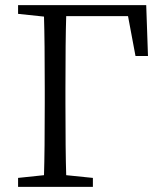

<svg xmlns="http://www.w3.org/2000/svg" viewBox="-20 -732 634 752"><path d="M50.8 0V-35.2L152.3 -45.9Q155.3 -138.7 155.3 -329.1V-382.8Q155.3 -573.2 152.3 -667L50.8 -677.7V-711.9H552.7L559.6 -512.7H510.7L481.4 -668.9H239.3Q236.3 -576.2 236.3 -382.8V-329.1Q236.3 -139.6 239.3 -45.9L343.8 -35.2V0Z"/></svg>

Font: Bpmf GenRyu Min R
Style: R
Weight: 400
Foundry: But Ko
Version: Version 1.320